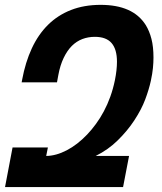

<svg xmlns="http://www.w3.org/2000/svg" viewBox="-40 -763 662 783"><path d="M11.2 -161.6H155.3L148.4 -127Q188.5 -127.4 232.2 -150.1Q275.9 -172.9 315.4 -214.4Q334 -233.9 351.3 -257.6Q368.7 -281.2 383.5 -309.1Q398.4 -336.9 409.9 -368.9Q421.4 -400.9 428.7 -436.5Q437 -478 437 -511.2Q437 -562 415 -587.4Q393.1 -612.8 346.7 -612.8Q319.8 -612.8 295.9 -603.8Q272 -594.7 252.9 -575.7Q233.9 -556.6 219.5 -526.6Q205.1 -496.6 197.8 -456.5L192.4 -427.2H48.3L50.3 -438Q63.5 -509.3 89.8 -565.9Q116.2 -622.6 156 -661.9Q195.8 -701.2 249.5 -722.2Q303.2 -743.2 370.6 -743.2Q436 -743.2 481.9 -722.9Q527.8 -702.6 554.2 -661.1Q569.3 -636.7 577.6 -604.5Q585.9 -572.3 585.9 -528.3Q585.9 -508.3 583.7 -485.6Q581.5 -462.9 575.2 -433.6Q567.4 -397.9 552.2 -357.4Q537.1 -316.9 507.3 -271.5Q480 -230 440.7 -191.2Q401.4 -152.3 350.1 -127H486.3L461.9 0H-19.5Z"/></svg>

Font: Hack
Style: Bold Italic
Weight: 700
Italic angle: -11°
Monospace: yes
Designer: Christopher Simpkins
Foundry: Christopher Simpkins
Version: Version 2.017; ttfautohint (v1.4.1) -l 4 -r 80 -G 350 -x 0 -